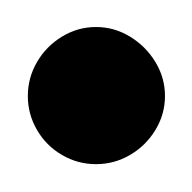

<svg xmlns="http://www.w3.org/2000/svg" viewBox="-20 -570 140 140"><path d="M0.3 -500Q0.3 -486.7 7 -475.2Q13.7 -463.7 25.2 -457Q36.7 -450.3 50 -450.3Q63.3 -450.3 74.8 -457Q86.3 -463.7 93.3 -475.2Q100.3 -486.7 100.3 -500Q100.3 -513.3 93.3 -524.8Q86.3 -536.3 74.8 -543.3Q63.3 -550.3 50 -550.3Q36.7 -550.3 25.2 -543.3Q13.7 -536.3 7 -524.8Q0.3 -513.3 0.3 -500Z"/></svg>

Font: Linefont Thin
Style: Regular
Weight: 100
Monospace: yes
Version: Version 3.002;gftools[0.9.33]